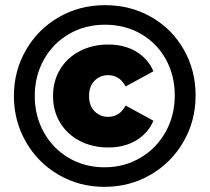

<svg xmlns="http://www.w3.org/2000/svg" viewBox="-20 -723 815 746"><path d="M34 -350Q34 -447 80.5 -528Q127 -609 208 -656Q289 -703 388 -703Q487 -703 567.5 -657Q648 -611 694 -530.5Q740 -450 740 -352Q740 -254 693 -172.5Q646 -91 565 -44Q484 3 386 3Q288 3 207.5 -44Q127 -91 80.5 -172Q34 -253 34 -350ZM659 -352Q659 -430 624.5 -492.5Q590 -555 528 -591Q466 -627 388 -627Q310 -627 247.5 -590.5Q185 -554 150 -490.5Q115 -427 115 -350Q115 -273 150 -209.5Q185 -146 247 -109.5Q309 -73 386 -73Q463 -73 525.5 -110Q588 -147 623.5 -210.5Q659 -274 659 -352ZM186 -350Q186 -408 213.5 -453.5Q241 -499 290 -524.5Q339 -550 401 -550Q464 -550 510 -522Q556 -494 576 -446L468 -387Q445 -431 400 -431Q369 -431 347.5 -409.5Q326 -388 326 -350Q326 -312 347.5 -290.5Q369 -269 400 -269Q445 -269 468 -313L576 -254Q556 -206 510 -178Q464 -150 401 -150Q339 -150 290 -175.5Q241 -201 213.5 -246.5Q186 -292 186 -350Z"/></svg>

Font: CMG Sans ExtraBold
Style: Regular
Weight: 800
Designer: Julieta Ulanovsky
Foundry: Julieta Ulanovsky
Version: Version 7.200